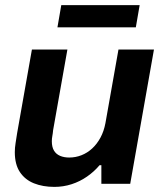

<svg xmlns="http://www.w3.org/2000/svg" viewBox="-20 -720 641 752"><path d="M193 12Q148 12 113 -2Q78 -16 58 -46Q38 -76 38 -124Q38 -141 41 -159.5Q44 -178 47 -198L105 -526H244L188 -210Q187 -198 185 -187.5Q183 -177 183 -167Q183 -144 191.5 -130Q200 -116 215.5 -109.5Q231 -103 251 -103Q276 -103 299 -112Q322 -121 341 -138.5Q360 -156 373.5 -181Q387 -206 393 -238L444 -526H583L490 0H377V-73H370Q349 -48 321 -28.5Q293 -9 260.5 1.5Q228 12 193 12ZM205 -613 220 -700H527L512 -613Z"/></svg>

Font: Archivo SemiBold
Style: Bold Italic
Weight: 700
Italic angle: -10°
Version: Version 2.001